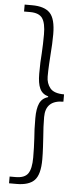

<svg xmlns="http://www.w3.org/2000/svg" viewBox="-63 -819 440 1020"><g transform="rotate(5 157.5 -308.5)"><path d="M26 132H58Q106 132 124 106Q142 80 142 21Q142 -32 139 -81Q135 -125 135 -189Q135 -240 148 -268.5Q161 -297 193 -306V-310Q161 -319 148 -347Q135 -375 135 -426Q135 -491 139 -535Q142 -583 142 -636Q142 -696 124 -722Q106 -748 58 -748H26V-785H66Q132 -785 161.5 -754Q191 -723 191 -641Q191 -592 186 -530Q185 -517 183 -481.5Q181 -446 181 -415Q181 -379 201.5 -353.5Q222 -328 276 -328V-289Q181 -289 181 -199Q181 -149 186 -89Q187 -75 189 -39Q191 -3 191 26Q191 107 161.5 137.5Q132 168 66 168H26Z"/></g></svg>

Font: Merged Yaku Han JP Light
Style: Regular
Weight: 300
Designer: Ryoko NISHIZUKA 西塚涼子 (kana, bopomofo & ideographs); Paul D. Hunt (Latin, Greek & Cyrillic); Sandoll Communications 산돌커뮤니
Foundry: Adobe
Version: Version 2.004